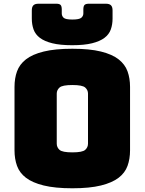

<svg xmlns="http://www.w3.org/2000/svg" viewBox="-20 -997 777 1032"><path d="M679 -189Q679 -143 665.5 -105.5Q652 -68 617.5 -41.5Q583 -15 522.5 0Q462 15 369 15Q276 15 215 0Q154 -15 119.5 -41.5Q85 -68 71.5 -105.5Q58 -143 58 -189V-530Q58 -576 71.5 -613.5Q85 -651 119.5 -678Q154 -705 215 -720Q276 -735 369 -735Q462 -735 522.5 -720Q583 -705 617.5 -678Q652 -651 665.5 -613.5Q679 -576 679 -530ZM285 -225Q285 -205 300 -191.5Q315 -178 369 -178Q423 -178 438 -191.5Q453 -205 453 -225V-494Q453 -513 438 -526.5Q423 -540 369 -540Q315 -540 300 -526.5Q285 -513 285 -494ZM585 -897Q585 -865 575.5 -838.5Q566 -812 541.5 -793.5Q517 -775 475 -764.5Q433 -754 368 -754Q303 -754 261 -764.5Q219 -775 194.5 -793.5Q170 -812 160.5 -838.5Q151 -865 151 -897V-941Q151 -960 159.5 -968.5Q168 -977 187 -977H283Q299 -977 305.5 -970.5Q312 -964 312 -946V-925Q312 -911 322 -901.5Q332 -892 369 -892Q406 -892 417 -901.5Q428 -911 428 -925V-946Q428 -964 434.5 -970.5Q441 -977 458 -977H549Q568 -977 576.5 -968.5Q585 -960 585 -941Z"/></svg>

Font: Bungee
Style: Regular
Weight: 400
Designer: David Jonathan Ross
Foundry: David Jonathan Ross
Version: Version 1.000;PS 1.0;hotconv 1.0.72;makeotf.lib2.5.5900